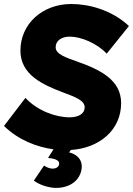

<svg xmlns="http://www.w3.org/2000/svg" viewBox="-24 -736 664 959"><path d="M243 202C305 207 371 179 383 111C391 69 367 36 321 25L330 13C472 4 581 -86 581 -221C581 -336 478 -387 366 -427C304 -449 254 -465 254 -500C254 -534 285 -553 324 -553C381 -553 460 -520 509 -468L620 -606C530 -690 414 -716 332 -716C189 -716 78 -618 78 -483C78 -362 191 -312 292 -274C350 -252 399 -235 399 -200C399 -170 371 -150 324 -150C252 -150 162 -184 103 -247L-4 -107C68 -36 160 -2 243 10L216 53C264 57 274 71 271 85C269 98 255 108 234 106C216 104 204 96 196 91L145 166C170 185 206 198 243 202Z"/></svg>

Font: Fixel Display 20240404 ExBold
Style: Italic
Weight: 800
Italic angle: -10°
Designer: AlfaBravo + MacPaw
Foundry: Kyrylo Tkachov, Marchela Mozhyna, Serhii Makarenko, Maria Weinstein, Zakhar Kryvoshyya
Version: Version 1.211;Glyphs 3.2 (3225)